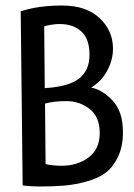

<svg xmlns="http://www.w3.org/2000/svg" viewBox="-20 -671 485 695"><path d="M55 -630Q118 -651 205 -651Q292 -651 340.5 -605.5Q389 -560 389 -495Q389 -454 368 -415Q347 -376 310 -354Q351 -346 388 -306.5Q425 -267 425 -192Q425 -141 407.5 -104Q390 -67 363.5 -46.5Q337 -26 293.5 -14Q250 -2 210.5 1Q171 4 129 4Q87 4 62 0ZM143 -296 145 -77Q171 -71 203 -71Q260 -71 300.5 -101Q341 -131 341 -189.5Q341 -248 304.5 -276.5Q268 -305 221 -305Q174 -305 143 -296ZM140 -576 142 -352Q228 -357 266 -386.5Q304 -416 304 -473Q304 -530 274.5 -557Q245 -584 196 -584Q170 -584 140 -576Z"/></svg>

Font: Fresca
Style: Regular
Weight: 400
Designer: Iván Moreno
Foundry: Fontstage
Version: Version 1.001